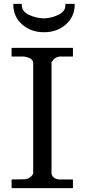

<svg xmlns="http://www.w3.org/2000/svg" viewBox="-20 -975 438 995"><path d="M49 -955H93V-948Q93 -915 131.5 -897.5Q170 -880 206.5 -880Q243 -880 281 -897.5Q319 -915 319 -948V-955H367V-950Q367 -889 321.5 -848.5Q276 -808 208 -808Q140 -808 94.5 -848.5Q49 -889 49 -950ZM247 -75Q254 -45 293 -45H358V0H40V-45L111 -46Q139 -50 152 -75V-652Q148 -675 105 -682H40V-727H358V-682H288Q261 -678 247 -652Z"/></svg>

Font: Sawarabi Mincho
Style: Regular
Weight: 400
Version: Version 1.00